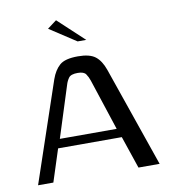

<svg xmlns="http://www.w3.org/2000/svg" viewBox="-73 -679 659 742"><g transform="rotate(-10 257.0 -308.0)"><path d="M17 0 150 -393Q162 -427 183 -445.5Q204 -464 255 -464Q301 -464 323 -447Q345 -430 358 -393L494 0H411L368 -127H118L77 0ZM131 -162H354L288 -363Q283 -378 275 -389.5Q267 -401 243 -401Q216 -401 207.5 -389Q199 -377 195 -363ZM264 -521 160 -589 196 -616 298 -521Z"/></g></svg>

Font: Genos Thin
Style: Regular
Weight: 400
Version: Version 1.010